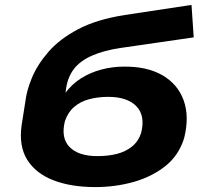

<svg xmlns="http://www.w3.org/2000/svg" viewBox="-20 -750 844 781"><path d="M368 11Q268 11 196.5 -17Q125 -45 90.5 -100.5Q56 -156 68 -241L83 -336Q88 -381 110 -434Q132 -487 177 -539Q222 -591 297.5 -631Q373 -671 488 -689L759 -730L768 -598L471 -555Q403 -545 355 -524Q307 -503 281.5 -470.5Q256 -438 249 -391L246 -368H243Q271 -407 309 -431Q347 -455 392 -467Q437 -479 484 -479Q578 -480 640.5 -444Q703 -408 727 -342Q751 -276 729 -188Q707 -117 651.5 -73.5Q596 -30 522 -9.5Q448 11 368 11ZM376 -115Q420 -115 455.5 -124Q491 -133 517 -154Q543 -175 554 -209Q572 -279 535 -317.5Q498 -356 420 -356Q379 -356 343 -346.5Q307 -337 281.5 -315Q256 -293 244 -257Q227 -189 263 -152Q299 -115 376 -115Z"/></svg>

Font: Nunito Sans 7pt Expanded ExtraBold
Style: Italic
Weight: 800
Width: 7
Italic angle: -9°
Designer: Vernon Adams
Foundry: Vernon Adams
Version: Version 3.101;gftools[0.9.27]